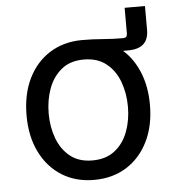

<svg xmlns="http://www.w3.org/2000/svg" viewBox="-50 -713 697 772"><g transform="rotate(-5 298.5 -327.5)"><path d="M299.3 11.7Q225.1 11.7 169.2 -23.4Q113.3 -58.6 82 -122.1Q50.8 -185.5 50.8 -269.5Q50.8 -355 81.8 -418.5Q112.8 -481.9 168.7 -517.1Q224.6 -552.2 298.3 -552.7Q298.8 -552.7 298.8 -552.7Q299.3 -552.7 299.3 -552.7Q300.3 -552.7 301.3 -552.7Q342.8 -552.7 382.8 -549.3Q422.9 -545.9 464.8 -545.9Q481.4 -545.9 481.4 -562.5V-667H563.5V-570.3Q563.5 -495.1 480.5 -495.1H460Q502 -458 525.4 -400.4Q548.8 -342.8 548.8 -269.5Q548.8 -185.5 517.6 -122.1Q486.3 -58.6 430.2 -23.4Q374 11.7 299.3 11.7ZM299.3 -66.9Q354.5 -66.9 390.1 -95.2Q425.8 -123.5 442.9 -169.7Q460 -215.8 460 -269.5Q460 -323.7 442.9 -370.4Q425.8 -417 390.1 -445.6Q354.5 -474.1 299.3 -474.1Q244.6 -474.1 209.5 -445.6Q174.3 -417 157.2 -370.6Q140.1 -324.2 140.1 -269.5Q140.1 -215.8 157.2 -169.7Q174.3 -123.5 209.5 -95.2Q244.6 -66.9 299.3 -66.9Z"/></g></svg>

Font: Inter
Style: Regular
Weight: 400
Designer: Rasmus Andersson
Foundry: rsms
Version: Version 4.001;git-9221beed3